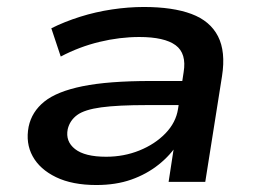

<svg xmlns="http://www.w3.org/2000/svg" viewBox="-20 -521 746 550"><path d="M256 9Q187 9 140.5 -13.5Q94 -36 73.5 -73.5Q53 -111 62 -158Q71 -201 107 -230Q143 -259 216.5 -274Q290 -289 413 -289H521L511 -220H401Q318 -220 270 -213.5Q222 -207 201 -191.5Q180 -176 174 -151Q167 -116 195 -94Q223 -72 284 -72Q335 -72 379.5 -90Q424 -108 454 -139Q484 -170 490 -209L506 -314Q515 -368 483 -391.5Q451 -415 379 -415Q323 -415 265 -401Q207 -387 154 -359L127 -440Q165 -459 209.5 -473Q254 -487 301 -494Q348 -501 392 -501Q475 -501 528.5 -481Q582 -461 604.5 -417Q627 -373 616 -303L568 0H463L480 -111H490Q469 -77 434.5 -49.5Q400 -22 356 -6.5Q312 9 256 9Z"/></svg>

Font: Nunito Sans 10pt Expanded SemiBold
Style: Italic
Weight: 600
Width: 7
Italic angle: -9°
Designer: Vernon Adams
Foundry: Vernon Adams
Version: Version 3.101;gftools[0.9.27]